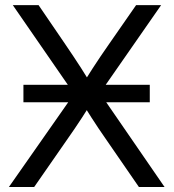

<svg xmlns="http://www.w3.org/2000/svg" viewBox="-20 -748 694 768"><path d="M73.7 -338.9V-408.7H579.1V-338.9ZM15.6 0 299.3 -405.3V-339.4L31.2 -727.5H134.3L241.2 -570.8Q258.8 -544.9 274.4 -521.5Q290 -498 304.9 -474.9Q319.8 -451.7 335 -426.8H320.3Q335.9 -451.7 350.8 -474.9Q365.7 -498 381.6 -521.5Q397.5 -544.9 415.5 -570.8L524.4 -727.5H624.5L356.9 -342.8V-408.7L638.2 0H535.6L406.7 -187Q390.1 -210.9 375.2 -232.9Q360.4 -254.9 346.2 -277.1Q332 -299.3 317.4 -322.8H336.9Q322.3 -299.3 307.9 -277.3Q293.5 -255.4 278.6 -233.2Q263.7 -210.9 246.6 -187L116.7 0Z"/></svg>

Font: Inter 28pt
Style: Regular
Weight: 400
Designer: Rasmus Andersson
Foundry: rsms
Version: Version 4.001;git-66647c0bb